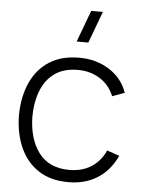

<svg xmlns="http://www.w3.org/2000/svg" viewBox="-55 -816 656 876"><g transform="rotate(5 273.0 -378.0)"><path d="M326.5 -627.5H273L327 -772.5H380.5ZM290.5 15Q209.5 15 154 -21.2Q98.5 -57.5 69.8 -121.8Q41 -186 40 -270Q41 -355.5 70.2 -419.8Q99.5 -484 155 -519.5Q210.5 -555 291 -555Q369.5 -555 429.2 -517.2Q489 -479.5 512 -413.5L456 -393Q435.5 -443.5 391.5 -471.2Q347.5 -499 290.5 -499Q226.5 -499 185 -469.8Q143.5 -440.5 123 -389Q102.5 -337.5 101.5 -270Q103 -166.5 150.2 -103.8Q197.5 -41 290.5 -41Q348 -41 390.2 -67.5Q432.5 -94 455 -144.5L512 -125Q480.5 -56.5 424 -20.8Q367.5 15 290.5 15Z"/></g></svg>

Font: Manrope ExtraLight Light
Style: Regular
Weight: 300
Version: Version 4.504